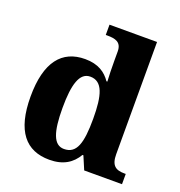

<svg xmlns="http://www.w3.org/2000/svg" viewBox="-137 -876 938 1002"><g transform="rotate(20 331.5 -375.0)"><path d="M246 10C324 10 371 -22 401 -73H406L437 0H647V-57H639C591 -57 565 -74 565 -137V-760H301V-703H309C353 -703 389 -696 389 -643V-591C389 -553 390 -508 392 -477H387C359 -518 317 -548 244 -548C116 -548 42 -460 42 -267C42 -75 116 10 246 10ZM299 -69C241 -69 219 -135 219 -268C219 -399 241 -471 300 -471C369 -471 389 -399 389 -269C389 -134 369 -69 299 -69Z"/></g></svg>

Font: Noto Serif Gurmukhi ExtraBold
Style: Regular
Weight: 800
Designer: Vaibhav Singh and the Monotype Design Team
Foundry: Monotype Imaging Inc.
Version: Version 2.004